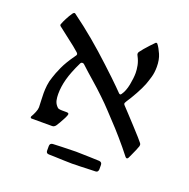

<svg xmlns="http://www.w3.org/2000/svg" viewBox="-119 -643 877 890"><g transform="rotate(20 319.0 -198.0)"><path d="M558.6 22.5Q555.2 22.5 551.3 18.6Q522 -19 489.5 -56.4Q457 -93.8 438.5 -112.8Q422.9 -129.4 398.9 -155.3Q375 -181.2 347.7 -207Q317.9 -235.8 285.6 -263.7Q253.4 -291.5 223.1 -319.8Q220.7 -322.3 217.3 -322.8Q213.9 -323.2 213.9 -323.2Q208 -323.2 204.6 -316.4Q178.7 -263.2 168.2 -224.1Q157.7 -185.1 157.7 -149.4Q157.7 -133.3 160.6 -119.1Q163.6 -105 173.3 -93.8Q178.7 -86.4 185.5 -85Q192.4 -83.5 202.1 -83.5H222.2Q233.9 -83.5 233.9 -77.1Q233.9 -71.8 226.3 -56.6Q218.8 -41.5 210.2 -27.1Q201.7 -12.7 198.7 -8.8Q191.4 0 182.1 0H81.5Q75.2 0 75.2 -5.4Q75.2 -8.8 76.2 -9.8Q83 -21 89.1 -35.9Q95.2 -50.8 95.2 -61Q94.7 -80.6 93.8 -97.2Q92.8 -113.8 92.8 -130.4Q92.8 -147.5 95.2 -168.9Q97.7 -190.4 105.5 -211.9Q111.8 -232.9 126.7 -265.9Q141.6 -298.8 171.4 -340.3Q177.2 -347.2 177.2 -351.6Q177.2 -355 172.4 -359.9Q148.9 -380.9 116.9 -404.8Q85 -428.7 61 -448.2Q57.6 -450.7 57.6 -455.1Q57.6 -456.1 58.8 -458.5Q60.1 -460.9 60.5 -462.9Q63 -470.2 72 -488Q81.1 -505.9 92.8 -522.5Q97.2 -527.8 100.6 -527.8Q103.5 -527.8 105.5 -525.9Q160.6 -485.8 212.2 -442.6Q263.7 -399.4 314 -352.5Q373.5 -297.4 397.7 -272.9Q421.9 -248.5 421.9 -248.5Q422.9 -248 424.3 -246.8Q425.8 -245.6 427.7 -245.6Q430.7 -245.6 433.6 -249.5Q448.7 -270.5 455.3 -304.4Q461.9 -338.4 461.9 -363.3Q461.9 -379.4 458 -399.7Q454.1 -419.9 442.9 -440.9Q439.5 -446.8 439.5 -450.7Q439.5 -454.6 441.9 -459.5Q447.3 -467.3 458 -480Q468.8 -492.7 480.2 -504.9Q491.7 -517.1 498 -523.4Q500 -525.4 501.2 -526.6Q502.4 -527.8 505.9 -527.8Q507.3 -527.8 510.3 -524.9Q522 -509.8 533.2 -484.1Q544.4 -458.5 544.4 -423.3Q544.4 -394.5 537.6 -371.6Q530.8 -348.6 524.4 -331.5Q515.6 -309.1 498.8 -278.6Q481.9 -248 466.8 -225.6Q463.4 -220.7 462.2 -217.3Q460.9 -213.9 460.9 -213.9Q460.9 -209 464.4 -205.6Q473.6 -195.8 493.4 -174.6Q513.2 -153.3 535.2 -129.4Q557.1 -105.5 573.5 -87.2Q589.8 -68.8 592.3 -64.9Q595.2 -60.5 595.2 -56.6Q595.2 -52.7 594.2 -49.8Q591.8 -42 585.9 -28.6Q580.1 -15.1 574.2 -2.4Q568.4 10.3 565.4 16.6Q562 22.5 558.6 22.5ZM328.1 132.3Q311 132.3 286.6 131.3Q262.2 130.4 241.2 129.6Q220.2 128.9 213.4 128.9Q199.2 128.9 199.2 114.7V92.3Q199.2 78.6 213.4 77.1Q230.5 76.2 257.3 75.4Q284.2 74.7 305.7 74.2Q327.1 73.7 327.1 73.7Q327.1 73.7 347.7 74.2Q368.2 74.7 395.3 75.4Q422.4 76.2 442.4 77.1Q456.5 78.6 456.5 92.3V114.7Q456.5 119.6 453.1 124.3Q449.7 128.9 442.4 128.9Q439.9 128.9 418.7 129.6Q397.5 130.4 371.3 131.3Q345.2 132.3 328.1 132.3Z"/></g></svg>

Font: David Libre
Style: Regular
Weight: 400
Designer: Ismar David, J. Victor Gaultney, Annie Olsen and Meir Sadan
Foundry: Monotype Imaging Inc. & SIL International
Version: Version 1.100; ttfautohint (v1.8.4.7-5d5b)